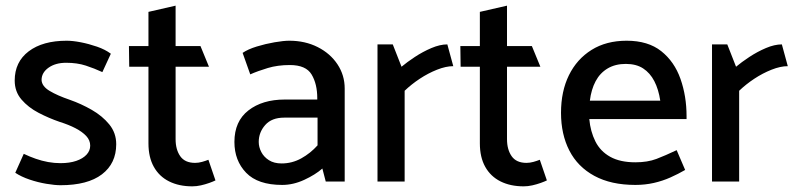

<svg xmlns="http://www.w3.org/2000/svg" viewBox="-20 -642 2816 679"><path d="M34 -31Q55 -17 84.5 -7Q114 3 144 8Q174 13 194 13Q290 13 340.5 -25.5Q391 -64 391 -132Q391 -172 366.5 -202Q342 -232 304.5 -253.5Q267 -275 227 -289Q183 -304 155.5 -320.5Q128 -337 127 -359Q127 -385 151.5 -402.5Q176 -420 214 -420Q253 -420 283.5 -410Q314 -400 342 -387L372 -452Q352 -467 323 -477Q294 -487 265.5 -492.5Q237 -498 216 -498Q131 -498 81.5 -460.5Q32 -423 32 -357Q32 -318 56 -290Q80 -262 116.5 -243Q153 -224 191 -211Q223 -201 247 -188.5Q271 -176 285 -161Q299 -146 299 -127Q299 -109 286 -95Q273 -81 249.5 -73Q226 -65 194 -65Q172 -65 150 -69Q128 -73 106.5 -80.5Q85 -88 64 -98Z M689 -479H601V-622L505 -600V-479H436L437 -406H505V-135Q505 -86 524 -52Q543 -18 578 -0.5Q613 17 660 17Q675 17 690.5 13.5Q706 10 720 5Q734 0 742 -4L717 -77Q707 -73 694.5 -69.5Q682 -66 670 -66Q634 -66 617.5 -89.5Q601 -113 601 -150V-406H719Z M895 -140Q895 -174 918 -200Q941 -226 985 -226H1103V-128Q1078 -100 1045.5 -82Q1013 -64 976 -64Q949 -64 931 -75.5Q913 -87 904 -104.5Q895 -122 895 -140ZM865 -379Q892 -391 927 -401.5Q962 -412 1005 -412Q1062 -412 1082 -378.5Q1102 -345 1102 -295V-290H987Q908 -290 858.5 -251.5Q809 -213 809 -140Q809 -74 850.5 -31Q892 12 978 12Q1017 12 1056 -6Q1095 -24 1120 -46L1132 0H1199V-329Q1199 -376 1173.5 -414.5Q1148 -453 1103.5 -475.5Q1059 -498 1003 -498Q983 -498 951 -492.5Q919 -487 888 -477.5Q857 -468 838 -455Z M1411 0V-321Q1435 -344 1464.5 -363.5Q1494 -383 1525.5 -395.5Q1557 -408 1583 -408L1562 -485Q1536 -485 1505.5 -472Q1475 -459 1447 -440.5Q1419 -422 1400 -406L1369 -485H1315V0Z M1861 -479H1773V-622L1677 -600V-479H1608L1609 -406H1677V-135Q1677 -86 1696 -52Q1715 -18 1750 -0.5Q1785 17 1832 17Q1847 17 1862.5 13.5Q1878 10 1892 5Q1906 0 1914 -4L1889 -77Q1879 -73 1866.5 -69.5Q1854 -66 1842 -66Q1806 -66 1789.5 -89.5Q1773 -113 1773 -150V-406H1891Z M2408 -221V-231Q2408 -302 2386.5 -363Q2365 -424 2318.5 -461Q2272 -498 2196 -498Q2124 -498 2072 -465.5Q2020 -433 1992 -376Q1964 -319 1964 -243Q1964 -167 1993.5 -109.5Q2023 -52 2082 -20Q2141 12 2227 12Q2261 12 2292 5Q2323 -2 2351 -14.5Q2379 -27 2403 -41L2373 -111Q2333 -92 2301.5 -80Q2270 -68 2227 -68Q2173 -68 2138 -87.5Q2103 -107 2085.5 -142Q2068 -177 2064 -221ZM2066 -286Q2071 -326 2086.5 -355Q2102 -384 2129 -400Q2156 -416 2193 -416Q2230 -416 2254.5 -400Q2279 -384 2294 -355Q2309 -326 2315 -286Z M2594 0V-321Q2618 -344 2647.5 -363.5Q2677 -383 2708.5 -395.5Q2740 -408 2766 -408L2745 -485Q2719 -485 2688.5 -472Q2658 -459 2630 -440.5Q2602 -422 2583 -406L2552 -485H2498V0Z"/></svg>

Font: Catamaran Medium
Style: Regular
Weight: 500
Designer: Pria Ravichandran
Version: Version 2.000